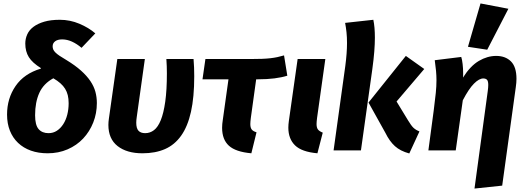

<svg xmlns="http://www.w3.org/2000/svg" viewBox="-20 -874 3065 1116"><path d="M366 -525Q417 -494 451 -463.5Q485 -433 505.5 -402.5Q526 -372 534.5 -340.5Q543 -309 543 -275Q543 -215 522 -162Q501 -109 463.5 -69Q426 -29 373 -6Q320 17 257 17Q203 17 159.5 1.5Q116 -14 85 -43.5Q54 -73 37.5 -114.5Q21 -156 21 -208Q21 -302 70.5 -374Q120 -446 217 -475L218 -478Q168 -509 147.5 -542Q127 -575 127 -621Q127 -649 138.5 -674.5Q150 -700 175 -718.5Q200 -737 237.5 -748Q275 -759 328 -759Q387 -759 441.5 -736Q496 -713 534 -680L454 -596Q427 -619 398.5 -632Q370 -645 341 -645Q315 -645 300.5 -634Q286 -623 286 -605Q286 -595 289.5 -586.5Q293 -578 302 -569Q311 -560 326.5 -549.5Q342 -539 366 -525ZM379 -274Q379 -300 374 -320.5Q369 -341 358.5 -358Q348 -375 331 -390Q314 -405 290 -419Q233 -388 208.5 -334Q184 -280 184 -204Q184 -147 204.5 -123.5Q225 -100 262 -100Q289 -100 310.5 -114Q332 -128 347.5 -152Q363 -176 371 -207.5Q379 -239 379 -274Z M1105 -531Q1107 -508 1108 -482.5Q1109 -457 1109 -431Q1109 -309 1090 -224Q1071 -139 1033 -85.5Q995 -32 939 -7.5Q883 17 808 17Q717 17 663.5 -25Q610 -67 610 -148Q610 -165 613 -185L662 -531H822L775 -195Q772 -175 772 -161Q772 -128 785 -114Q798 -100 824 -100Q852 -100 875 -117.5Q898 -135 914.5 -175.5Q931 -216 940.5 -283Q950 -350 950 -448Q950 -489 947 -531Z M1469 -413 1438 -189Q1435 -166 1435 -153Q1435 -132 1443 -121.5Q1451 -111 1471 -105L1441 17Q1350 9 1310.5 -27Q1271 -63 1271 -131Q1271 -142 1272 -153.5Q1273 -165 1275 -177L1308 -413H1157L1174 -531H1440Q1476 -531 1502.5 -532Q1529 -533 1551 -535.5Q1573 -538 1592 -542Q1611 -546 1631 -552L1650 -434Q1618 -424 1575.5 -418.5Q1533 -413 1479 -413Z M1823 -189Q1820 -166 1820 -153Q1820 -132 1828 -121.5Q1836 -111 1856 -103L1825 17Q1734 9 1695 -29Q1656 -67 1656 -132Q1656 -150 1659 -171L1710 -531H1871Z M2122 -278 2339 -549 2446 -473 2285 -284 2352 -174Q2370 -144 2383 -131.5Q2396 -119 2418 -110L2359 18Q2307 4 2275.5 -24.5Q2244 -53 2220 -102ZM2078 0H1919L1987 -490Q1992 -528 1994.5 -561.5Q1997 -595 1997 -624Q1997 -658 1994 -686.5Q1991 -715 1986 -741L2150 -759Q2159 -717 2159 -655Q2159 -620 2155.5 -574.5Q2152 -529 2144 -471Z M2671 -423Q2714 -491 2763.5 -520Q2813 -549 2864 -549Q2918 -549 2950 -517Q2982 -485 2982 -416Q2982 -405 2981 -393Q2980 -381 2978 -367L2899 205L2738 222L2815 -344Q2818 -366 2818 -380Q2818 -403 2810.5 -410.5Q2803 -418 2789 -418Q2765 -418 2735 -388Q2705 -358 2670 -291L2629 0H2470L2501 -232Q2509 -294 2513 -333.5Q2517 -373 2517 -408Q2517 -434 2514.5 -461.5Q2512 -489 2507 -524L2661 -543Q2666 -528 2669 -501.5Q2672 -475 2672 -449V-435Q2672 -429 2671 -423ZM2700 -602 2773 -854 2935 -823 2812 -585Z"/></svg>

Font: Szlgxwxxxixliatcpuztgldltzi
Style: Regular
Weight: 700
Italic angle: -8°
Designer: Carrois Corporate & Edenspiekermann
Foundry: Carrois Corporate GbR & Edenspiekermann AG
Version: Version 2.001